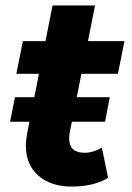

<svg xmlns="http://www.w3.org/2000/svg" viewBox="-20 -677 485 705"><path d="M236 -190Q234 -182 234 -168Q234 -116 291 -116Q322 -116 354 -135L377 -24Q325 8 243 8Q167 8 121 -32Q75 -72 75 -142Q75 -162 80 -189L123 -406H40L64 -526H147L173 -657H329L303 -526H437L413 -406H279ZM35 -320H383L366 -230H17Z"/></svg>

Font: Idrija
Style: Bold Italic
Weight: 700
Italic angle: -11.3°
Designer: Julieta Ulanovsky
Foundry: Julieta Ulanovsky
Version: Version 7.200